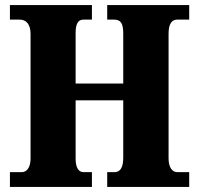

<svg xmlns="http://www.w3.org/2000/svg" viewBox="-20 -734 780 754"><path d="M19 0H341V-58H308C287 -58 277 -78 277 -111V-340H464V-116C464 -78 454 -58 429 -58H401V0H723V-58H676C656 -58 642 -77 642 -112V-602C642 -641 655 -657 676 -657H723V-714H401V-657H428C455 -657 464 -641 464 -602V-406H277V-605C277 -641 287 -657 308 -657H341V-714H19V-657H57C81 -657 100 -641 100 -601V-111C100 -78 86 -58 66 -58H19Z"/></svg>

Font: Noto Serif Sinhala Condensed Black
Style: Regular
Weight: 900
Width: 3
Designer: Jelle Bosma - Monotype Design Team
Foundry: Monotype Imaging Inc.
Version: Version 2.007